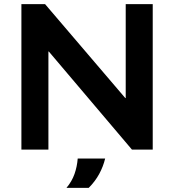

<svg xmlns="http://www.w3.org/2000/svg" viewBox="-20 -720 838 924"><path d="M83 0V-700H197L583 -248H585V-700H715V0H615L215 -472H213V0ZM300 184Q326 153 338.5 117.5Q351 82 354 43H486Q477 81 457.5 117Q438 153 407 184Z"/></svg>

Font: REM Medium
Style: Regular
Weight: 500
Designer: Octavio Pardo
Foundry: Ashler Design
Version: Version 1.005;gftools[0.9.28]